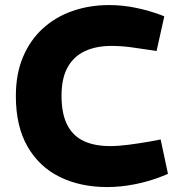

<svg xmlns="http://www.w3.org/2000/svg" viewBox="-20 -730 706 758"><path d="M403 8.5Q297.6 8.5 216.4 -31.3Q135.1 -71 88.9 -151Q42.6 -231 42.6 -351Q42.6 -438.5 70.9 -505.2Q99.1 -572 149.3 -617.7Q199.6 -663.5 266.6 -686.7Q333.6 -710 411 -710Q464.5 -710 517 -699Q569.5 -688 616 -670.5L628.6 -665.5L598.1 -528.5L572.1 -532.6Q530.6 -539.1 494.3 -543.9Q458 -548.7 420 -548.7Q359.3 -548.7 315.2 -528.1Q271.1 -507.5 247 -464.3Q222.9 -421.2 222.9 -352Q222.9 -281.3 245.2 -237.4Q267.6 -193.5 310.2 -173.4Q352.8 -153.3 414 -153.3Q448 -153.3 486.8 -158.4Q525.6 -163.4 570.2 -171L614.2 -179.5L643.1 -43.6L621 -34.5Q570 -14 513.5 -2.8Q457 8.5 403 8.5Z"/></svg>

Font: REM Medium
Style: Regular
Weight: 500
Designer: Octavio Pardo
Foundry: Ashler Design
Version: Version 1.005;gftools[0.9.28]